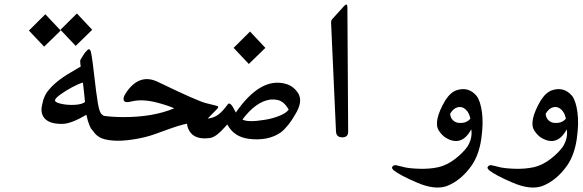

<svg xmlns="http://www.w3.org/2000/svg" viewBox="-20 -604 2597 856"><path d="M317.4 -399.4 249.5 -471.2Q303.2 -524.4 322.8 -543.9Q356.4 -507.3 391.1 -471.2Q391.1 -471.2 317.4 -399.4ZM176.8 -396 108.9 -467.8Q162.6 -521 182.1 -540.5Q215.8 -503.9 250.5 -467.8Q250.5 -467.8 176.8 -396Z M395.5 -19.5Q377 -35.2 365.2 -92.3Q297.9 -52.7 260.3 -51.8Q192.4 -49.8 171.9 -85.9Q160.2 -107.4 168 -137.7Q175.3 -179.7 201.2 -207.5Q237.8 -250 314 -292Q315.4 -293 326.7 -299.6Q337.9 -306.2 339.8 -307.1Q339.4 -310.5 337.9 -322.5Q336.4 -334.5 339.8 -339.4Q343.3 -344.2 348.4 -353.3Q353.5 -362.3 358.4 -368.7Q363.3 -374.5 370.1 -381.3Q377 -388.2 382.6 -379.9Q388.2 -371.6 398.7 -278.8Q409.2 -186 416.5 -142.8Q423.8 -99.6 435.5 -92.8Q480 -63 481.9 -42Q482.9 -32.2 478.3 -20.8Q473.6 -9.3 471.7 -7.3Q469.7 -5.4 468.8 -4.4Q467.8 -3.4 464.8 -2.9Q423.3 3.9 395.5 -19.5ZM358.9 -149.4Q355.5 -187.5 349.6 -235.8Q331.1 -231 301 -214.8Q271 -198.7 247.8 -181.6Q224.6 -164.6 225.3 -155.8Q226.1 -147 253.9 -140.9Q281.7 -134.8 314.2 -136.7Q346.7 -138.7 358.9 -149.4Z M727.1 -26.4Q704.6 -18.1 665.8 -4.4Q627 9.3 574.2 17.6Q521.5 25.9 481.7 22.5Q441.9 19 422.9 7.3Q380.4 -18.6 383.8 -73.2Q385.3 -97.2 429.4 -89.6Q473.6 -82 529.8 -82Q661.6 -81.5 756.8 -121.1Q727.1 -134.3 680.7 -146.5Q614.7 -163.6 567.4 -151.9Q541.5 -145.5 535.2 -151.9Q522.9 -164.1 544.9 -194.8Q603.5 -277.8 684.1 -238.8Q862.8 -152.3 900.4 -143.6Q945.8 -132.8 950.2 -130.9Q956.5 -127.4 947.8 -118.2Q947.8 -118.2 898.4 -67.9Q887.2 -56.2 876 -57.6Q829.1 -64 727.1 -26.4Z M1089.4 -318.8 1021.5 -390.6Q1075.2 -443.8 1094.7 -463.4Q1128.4 -426.8 1163.1 -390.6Q1163.1 -390.6 1089.4 -318.8Z M838.4 -3.4Q810.1 -28.8 813.5 -72.3Q816.9 -90.3 821 -91.3Q825.2 -92.3 831.5 -91.6Q837.9 -90.8 852.3 -84.7Q866.7 -78.6 880.4 -75.7Q894 -72.8 916 -76.9Q938 -81.1 955.3 -94.5Q972.7 -107.9 995.1 -138.2Q1005.9 -154.8 1028.8 -107.4Q1030.8 -103.5 1031.2 -102.1Q1142.6 -263.2 1255.9 -229.5Q1289.6 -219.7 1310.1 -187Q1331.5 -150.4 1295.9 -93.3Q1266.1 -40.5 1231.4 -13.2Q1174.8 25.4 1090.3 15.1Q1022.9 6.8 993.2 -49.3Q992.2 -48.3 981 -35.6Q944.8 5.4 918.9 10.7Q866.7 19 838.4 -3.4ZM1267.1 -115.2Q1247.1 -151.4 1218.3 -158.2Q1204.1 -161.6 1185.5 -160.2Q1121.1 -151.4 1061 -71.3Q1084.5 -57.1 1163.6 -70.3Q1196.3 -75.7 1226.3 -87.9Q1256.3 -100.1 1267.1 -115.2Z M1528.8 -571.3 1532.2 -17.6Q1532.7 8.3 1506.1 8.3Q1479.5 8.3 1478 -17.6L1456.1 -502.4Q1455.6 -512.7 1461.4 -519L1513.2 -576.2Q1528.8 -593.3 1528.8 -571.3Z M2081.1 -27.3Q2038.1 51.8 1968.3 10.7Q1951.2 0.5 1936.5 -21.5Q1910.2 -62.5 1965.3 -156.7Q1988.8 -192.9 2015.6 -201.7Q2068.8 -219.2 2105 -176.3Q2121.6 -154.3 2128.7 -103.8Q2135.7 -53.2 2125.5 16.4Q2115.2 85.9 2083.5 132.8Q2035.2 201.7 1970.2 226.1Q1917.5 243.7 1839.8 210.4Q1762.2 177.2 1733.9 154.3Q1726.1 145.5 1727.8 142.1Q1729.5 138.7 1731.4 136.2Q1738.8 131.3 1745.8 132.6Q1752.9 133.8 1777.8 140.4Q1802.7 147 1848.9 148.4Q1895 149.9 1933.1 141.6Q1971.2 133.3 2007.8 105.5Q2044.4 77.6 2064.5 48.8Q2087.4 10.7 2081.1 -27.3ZM2077.1 -75.2Q2071.8 -101.6 2056.2 -116Q2040.5 -130.4 2021 -126Q2001.5 -121.6 1986.8 -96.7Q1988.3 -78.1 1999.8 -67.6Q2011.2 -57.1 2025.4 -56.2Q2059.6 -53.2 2077.1 -75.2Z M2506.8 -27.3Q2463.9 51.8 2394 10.7Q2377 0.5 2362.3 -21.5Q2335.9 -62.5 2391.1 -156.7Q2414.6 -192.9 2441.4 -201.7Q2494.6 -219.2 2530.8 -176.3Q2547.4 -154.3 2554.4 -103.8Q2561.5 -53.2 2551.3 16.4Q2541 85.9 2509.3 132.8Q2460.9 201.7 2396 226.1Q2343.3 243.7 2265.6 210.4Q2188 177.2 2159.7 154.3Q2151.9 145.5 2153.6 142.1Q2155.3 138.7 2157.2 136.2Q2164.6 131.3 2171.6 132.6Q2178.7 133.8 2203.6 140.4Q2228.5 147 2274.7 148.4Q2320.8 149.9 2358.9 141.6Q2397 133.3 2433.6 105.5Q2470.2 77.6 2490.2 48.8Q2513.2 10.7 2506.8 -27.3ZM2502.9 -75.2Q2497.6 -101.6 2481.9 -116Q2466.3 -130.4 2446.8 -126Q2427.2 -121.6 2412.6 -96.7Q2414.1 -78.1 2425.5 -67.6Q2437 -57.1 2451.2 -56.2Q2485.4 -53.2 2502.9 -75.2Z"/></svg>

Font: Amiri Typewriter
Style: Bold
Weight: 700
Monospace: yes
Designer: Khaled Hosny
Version: Version 1.1